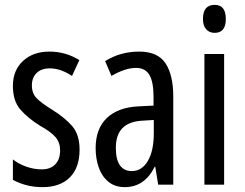

<svg xmlns="http://www.w3.org/2000/svg" viewBox="-20 -759 1006 789"><path d="M307 -144Q307 -70 267 -30Q227 10 155 10Q118 10 87 1.5Q56 -7 33 -20V-104Q55 -86 87 -74.5Q119 -63 152 -63Q187 -63 207 -83.5Q227 -104 227 -141Q227 -173 208.5 -195Q190 -217 145 -242Q95 -273 64 -308.5Q33 -344 33 -406Q33 -470 74.5 -508.5Q116 -547 183 -547Q250 -547 306 -512L276 -447Q255 -461 232 -469.5Q209 -478 184 -478Q150 -478 130.5 -459Q111 -440 111 -408Q111 -376 130 -356Q149 -336 196 -307Q246 -276 276.5 -241Q307 -206 307 -144Z M552 -547Q628 -547 660 -499Q692 -451 692 -362V0H630L618 -74H616Q574 10 493 10Q452 10 425 -12.5Q398 -35 385.5 -71.5Q373 -108 373 -150Q373 -230 419 -274Q465 -318 550 -322L611 -325V-360Q611 -422 594 -451Q577 -480 539 -480Q495 -480 438 -447L412 -508Q475 -547 552 -547ZM564 -263Q456 -257 456 -152Q456 -103 473 -79.5Q490 -56 521 -56Q563 -56 587.5 -97.5Q612 -139 612 -212V-266Z M862 -739Q908 -739 908 -681Q908 -624 862 -624Q840 -624 827 -639Q814 -654 814 -681Q814 -739 862 -739ZM901 -537V0H820V-537Z"/></svg>

Font: Noto Sans Kannada ExtraCondensed
Style: Regular
Weight: 400
Width: 2
Designer: Jelle Bosma - Monotype Design Team
Foundry: Monotype Imaging Inc.
Version: Version 2.005; ttfautohint (v1.8.4.7-5d5b)